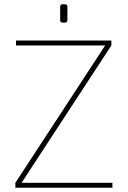

<svg xmlns="http://www.w3.org/2000/svg" viewBox="-20 -880 598 900"><path d="M284 -774H274Q262 -774 262 -786V-848Q262 -860 274 -860H284Q296 -860 296 -848V-786Q296 -774 284 -774ZM507 -23V0H52V-23L473 -667H55V-690H502V-667L81 -23Z"/></svg>

Font: Exo 2.0 Thin
Style: Regular
Weight: 250
Designer: Natanael Gama
Version: Version 1.001;PS 001.001;hotconv 1.0.70;makeotf.lib2.5.58329